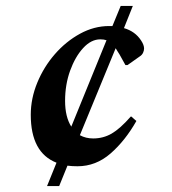

<svg xmlns="http://www.w3.org/2000/svg" viewBox="-20 -590 583 649"><path d="M139 39 171 -40Q84 -74 84 -202Q84 -257 106 -310.5Q128 -364 165.5 -407Q203 -450 250.5 -476Q298 -502 349 -502Q355 -502 360 -502L388 -570H429L399 -495Q437 -484 457 -453Q467 -438 467 -426Q467 -419 463.5 -411.5Q460 -404 452 -399L411 -370H404L384 -406Q380 -412 377 -417Q374 -422 371 -427L250 -133Q270 -122 295 -122Q329 -122 357.5 -138.5Q386 -155 422 -196H424L441 -181Q403 -114 353.5 -71Q304 -28 242 -28Q224 -28 208 -30L180 39ZM200 -249Q200 -195 221 -162L340 -454Q331 -457 319 -457Q288 -457 261 -427.5Q234 -398 217 -351Q200 -304 200 -249Z"/></svg>

Font: Spectral SC SemiBold
Style: Italic
Weight: 600
Italic angle: -10°
Designer: Jean-Baptiste Levee
Foundry: Production Type
Version: Version 2.001